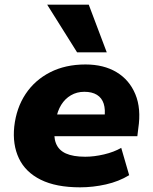

<svg xmlns="http://www.w3.org/2000/svg" viewBox="-20 -791 653 822"><path d="M323 11Q220 11 154.5 -21.5Q89 -54 61 -113Q33 -172 41 -249Q50 -329 89.5 -388.5Q129 -448 194.5 -481.5Q260 -515 346 -515Q424 -515 479 -482Q534 -449 559.5 -387.5Q585 -326 572 -241L568 -208H186L201 -301H439L427 -286Q432 -322 424 -347Q416 -372 395 -385Q374 -398 341 -398Q309 -398 283.5 -383Q258 -368 242 -342Q226 -316 220 -281L215 -252Q208 -207 219.5 -177.5Q231 -148 262 -134Q293 -120 345 -120Q383 -120 425.5 -130Q468 -140 499 -158L533 -41Q489 -14 433.5 -1.5Q378 11 323 11ZM310 -567 182 -771H360L437 -567Z"/></svg>

Font: Nunito Sans 8pt Black
Style: Italic
Weight: 900
Italic angle: -9°
Version: Version 3.101;gftools[0.9.27]